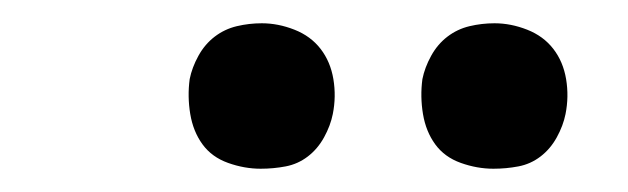

<svg xmlns="http://www.w3.org/2000/svg" viewBox="-20 -753 540 165"><path d="M404 -608Q390 -608 376 -613Q362 -618 354 -629Q346 -640 343.5 -655Q341 -670 343 -685Q345 -695 350.5 -705Q356 -715 364.5 -721.5Q373 -728 383.5 -730.5Q394 -733 405 -733Q419 -733 433 -727.5Q447 -722 455.5 -711Q464 -700 466.5 -685Q469 -670 466 -655Q464 -645 458.5 -635Q453 -625 444.5 -618.5Q436 -612 425.5 -610Q415 -608 404 -608ZM204 -608Q190 -608 176 -613Q162 -618 154 -629Q146 -640 143.5 -655Q141 -670 143 -685Q145 -695 150.5 -705Q156 -715 164.5 -721.5Q173 -728 183.5 -730.5Q194 -733 205 -733Q219 -733 233 -727.5Q247 -722 255.5 -711Q264 -700 266.5 -685Q269 -670 266 -655Q264 -645 258.5 -635Q253 -625 244.5 -618.5Q236 -612 225.5 -610Q215 -608 204 -608Z"/></svg>

Font: Iosevka Term Oblique
Style: Regular
Weight: 400
Italic angle: -9°
Monospace: yes
Designer: Belleve Invis
Foundry: Belleve Invis
Version: Version 31.4.0